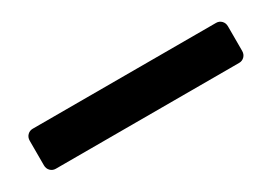

<svg xmlns="http://www.w3.org/2000/svg" viewBox="-10 -268 759 536"><g transform="rotate(-30 369.5 -0.5)"><path d="M74 64Q64 64 57 57Q50 50 50 39V-40Q50 -51 57 -58Q64 -65 74 -65H665Q675 -65 682 -58Q689 -51 689 -40V39Q689 50 682 57Q675 64 665 64Z"/></g></svg>

Font: Rubik SemiBold
Style: Regular
Weight: 600
Designer: Hubert and Fischer
Foundry: Hubert and Fischer
Version: Version 2.300;gftools[0.9.30]